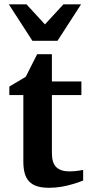

<svg xmlns="http://www.w3.org/2000/svg" viewBox="-20 -871 415 903"><path d="M371.1 -22Q347.7 -12.2 321.3 -4.9Q298.8 2 270.3 7.1Q241.7 12.2 210.9 12.2Q177.7 12.2 154.5 4.9Q131.3 -2.4 116.9 -17.8Q102.5 -33.2 96.2 -56.2Q89.8 -79.1 89.8 -110.8V-423.8H23.9V-463.9L101.1 -509.8L154.8 -616.2H224.1V-487.8H362.8V-423.8H224.1V-151.9Q224.1 -104 245.1 -84.5Q266.1 -64.9 306.2 -64.9Q317.9 -64.9 329.6 -65.9Q341.3 -66.9 350.6 -68.4Q361.3 -69.8 371.1 -71.8ZM250.5 -679.2H132.3L21.5 -850.6H104.5L191.4 -756.3L278.3 -850.6H361.3Z"/></svg>

Font: Charis SIL APac
Style: Bold
Weight: 700
Foundry: SIL International
Version: Version 5.000